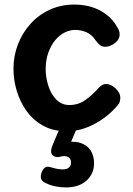

<svg xmlns="http://www.w3.org/2000/svg" viewBox="-20 -571 581 841"><path d="M273 4Q213 4 169.5 -20Q126 -44 97 -84Q68 -124 53.5 -172.5Q39 -221 39 -270Q39 -326 58.5 -376.5Q78 -427 113.5 -466.5Q149 -506 198 -528.5Q247 -551 306 -551Q344 -551 379 -541Q414 -531 444.5 -508.5Q475 -486 496 -448Q500 -441 502 -434Q504 -427 504 -420Q504 -404 493.5 -392Q483 -380 468.5 -373Q454 -366 441 -366Q428 -366 418.5 -373Q409 -380 399 -394Q382 -420 358 -430Q334 -440 310 -440Q286 -440 263 -428.5Q240 -417 221.5 -394.5Q203 -372 191.5 -340Q180 -308 180 -267Q180 -234 191 -197.5Q202 -161 225.5 -136Q249 -111 284 -111Q324 -111 355.5 -134Q387 -157 413 -187Q421 -195 428 -199Q435 -203 445 -203Q459 -203 473 -194Q487 -185 497 -171.5Q507 -158 507 -143Q507 -136 505 -127Q503 -118 494 -108Q450 -57 391 -26.5Q332 4 273 4ZM268 250Q246 250 221 245Q196 240 175 228Q163 222 160 211.5Q157 201 161 188Q165 174 174.5 165Q184 156 200 161Q209 164 224.5 167.5Q240 171 254 171Q274 171 282.5 162.5Q291 154 291 141Q291 123 278 116.5Q265 110 245 115Q232 119 222 115.5Q212 112 207 105Q203 97 204 87Q205 77 211 63L241 -8H316L283 70L254 55Q298 45 329 54Q360 63 376 86.5Q392 110 392 144Q392 190 359 220Q326 250 268 250Z"/></svg>

Font: Playpen Sans SemiBold
Style: Regular
Weight: 600
Designer: Laura Meseguer, Veronika Burian, José Scaglione
Foundry: TypeTogether
Version: Version 1.001